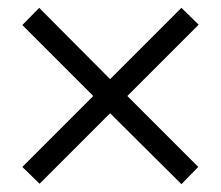

<svg xmlns="http://www.w3.org/2000/svg" viewBox="-20 -549 563 490"><path d="M443 -529 487 -486 305 -304 486 -123 443 -79 261 -260 81 -80 37 -123 218 -304 37 -485 80 -529 261 -347Z"/></svg>

Font: Average Sans
Style: Regular
Weight: 400
Designer: Eduardo Rodriguez Tunni
Foundry: Eduardo Rodriguez Tunni
Version: Version 1.001